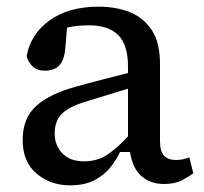

<svg xmlns="http://www.w3.org/2000/svg" viewBox="-20 -540 612 576"><path d="M472 12Q432 12 405 -11Q378 -34 370 -84H340Q330 -62 312 -39Q294 -16 264.5 0Q235 16 190 16Q132 16 90 -19Q48 -54 48 -120Q48 -186 89 -222.5Q130 -259 208 -280Q247 -291 286 -301Q325 -311 364 -321V-340Q364 -406 334.5 -435Q305 -464 248 -464Q208 -464 181 -457L176 -396Q173 -360 158 -344Q143 -328 116 -328Q89 -328 76 -342.5Q63 -357 60 -372Q72 -438 129 -479Q186 -520 276 -520Q328 -520 369.5 -503.5Q411 -487 435.5 -449.5Q460 -412 460 -348V-116Q460 -86 472 -73Q484 -60 508 -60Q520 -60 530.5 -62.5Q541 -65 548 -68L560 -20Q548 -11 526.5 0.5Q505 12 472 12ZM144 -140Q144 -104 167 -80Q190 -56 232 -56Q274 -56 305 -78Q336 -100 364 -131V-274L240 -236Q186 -220 165 -198Q144 -176 144 -140Z"/></svg>

Font: Source Serif 4 Caption
Style: Regular
Weight: 400
Designer: Frank Grießhammer
Foundry: Adobe Systems Incorporated
Version: Version 4.004;hotconv 1.0.117;makeotfexe 2.5.65602